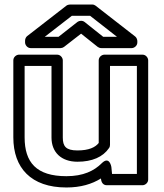

<svg xmlns="http://www.w3.org/2000/svg" viewBox="-20 -795 725 850"><path d="M323 -79C388 -79 436 -100 463 -140C466 -144 467 -150 467 -154V-503H586V-25H476L473 -56C473 -56 465 -107 430 -72C397 -39 349 -15 274 -15C141 -15 89 -76 89 -187V-503H208V-186C208 -121 251 -79 323 -79ZM453 25H611C622 25 636 15 636 0V-528C636 -539 626 -553 611 -553H442C431 -553 417 -543 417 -528V-162C402 -143 374 -129 323 -129C272 -129 258 -147 258 -186V-528C258 -539 248 -553 233 -553H64C53 -553 39 -543 39 -528V-187C39 -52 117 35 274 35C337 35 387 20 427 -5C428 12 436 25 453 25ZM498 -632H437L354 -698C345 -705 331 -704 323 -698L239 -632H178L298 -725H379ZM588 -613C588 -619 585 -628 579 -633L403 -770C399 -773 394 -775 388 -775H290C285 -775 278 -773 274 -770L100 -635C95 -631 91 -623 91 -615V-607C91 -596 101 -582 116 -582H248C253 -582 259 -584 263 -587L339 -646L413 -587C417 -584 423 -582 429 -582H563C574 -582 588 -592 588 -607Z"/></svg>

Font: Asimov
Style: XWidOu
Weight: 500
Designer: Google
Version: Version 2.000980; 2014